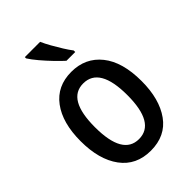

<svg xmlns="http://www.w3.org/2000/svg" viewBox="-229 -857 959 959"><g transform="rotate(-45 250.0 -378.0)"><path d="M251 10Q148 10 92 -66Q36 -142 36 -272Q36 -401 91.5 -475.5Q147 -550 248 -550Q347 -550 405.5 -477Q464 -404 464 -269Q464 -142 409.5 -66Q355 10 251 10ZM250 -73Q364 -73 364 -270Q364 -467 249 -467Q136 -467 136 -271Q136 -73 250 -73ZM270 -606Q251 -623 224.5 -650.5Q198 -678 173.5 -707Q149 -736 136 -757V-766H244Q254 -743 269.5 -715.5Q285 -688 301.5 -661.5Q318 -635 332 -617V-606Z"/></g></svg>

Font: Noto Sans Mono ExtraCondensed Medium
Style: Regular
Weight: 500
Width: 2
Designer: Monotype Design Team
Foundry: Monotype Imaging Inc.
Version: Version 2.014